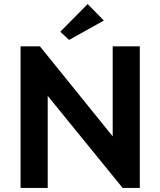

<svg xmlns="http://www.w3.org/2000/svg" viewBox="-20 -929 793 949"><path d="M81.7 0H215.8V-502.2H177.5L586.2 0H671V-700H537V-194.8H585.7L177.3 -700H81.7ZM413.3 -909 278 -772 321.7 -731.7 493.3 -827.5Z"/></svg>

Font: Tilda Sans VF
Style: Regular
Weight: 400
Designer: ParaType Ltd
Foundry: ParaType Ltd
Version: Version 1.010